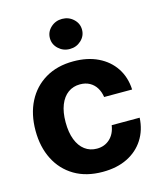

<svg xmlns="http://www.w3.org/2000/svg" viewBox="-116 -852 786 945"><g transform="rotate(-15 277.0 -379.5)"><path d="M290.2 10.5Q206.4 10.5 146.3 -25.2Q86.2 -61 54.2 -124.4Q22.1 -187.7 22.1 -270.7Q22.1 -354.5 54.4 -417.9Q86.8 -481.3 146.9 -517Q207 -552.7 289.8 -552.7Q361.2 -552.7 414.8 -526.8Q468.5 -500.9 499.6 -454Q530.8 -407 533.8 -343.8H391.2Q387.2 -371 374.4 -391.5Q361.6 -412 340.8 -423.4Q320 -434.8 292 -434.8Q256.9 -434.8 230.9 -415.8Q204.8 -396.9 190.3 -360.5Q175.8 -324.2 175.8 -272.5Q175.8 -220.6 190.1 -183.6Q204.4 -146.6 230.6 -127Q256.7 -107.4 292 -107.4Q331.1 -107.4 357.9 -132Q384.7 -156.6 391.2 -200.2H533.8Q530.5 -137.5 500 -90Q469.6 -42.5 416.4 -16Q363.1 10.5 290.2 10.5ZM290 -615.6Q256.2 -615.6 232.2 -638.1Q208.2 -660.5 208.2 -692.2Q208.2 -724.1 232.2 -746.4Q256.2 -768.8 290 -768.8Q323.8 -768.8 347.9 -746.4Q371.9 -724.1 371.9 -692.3Q371.9 -660.5 347.9 -638.1Q323.8 -615.6 290 -615.6Z"/></g></svg>

Font: Inter Tight
Style: Regular
Weight: 400
Designer: Rasmus Andersson
Foundry: rsms
Version: Version 3.002